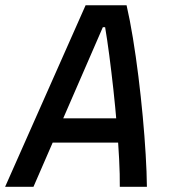

<svg xmlns="http://www.w3.org/2000/svg" viewBox="-43 -714 649 734"><path d="M-23.4 0 284.2 -693.8H440.9Q453.6 -638.7 465.1 -568.6Q476.6 -498.5 486.1 -421.9Q495.6 -345.2 502.7 -268.8Q509.8 -192.4 513.9 -123.3Q518.1 -54.2 518.6 0H415Q415.5 -44.9 412.4 -106Q409.2 -167 403.6 -235.4Q397.9 -303.7 390.4 -372.3Q382.8 -440.9 374.8 -502.4Q366.7 -564 358.9 -609.9H350.1L85 0ZM105 -168.9 125 -261.7H476.6L456.5 -168.9Z"/></svg>

Font: Cascadia Code PL
Style: Italic
Weight: 400
Italic angle: -10°
Monospace: yes
Designer: Aaron Bell
Foundry: Saja Typeworks
Version: Version 2404.023